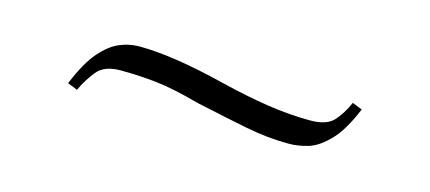

<svg xmlns="http://www.w3.org/2000/svg" viewBox="-26 -441 629 281"><g transform="rotate(15 288.5 -300.0)"><path d="M91 -257 76 -263Q90 -297 104.5 -313.5Q119 -330 133.5 -336Q148 -342 163 -342Q188 -342 221 -337Q254 -332 294 -322Q335 -312 368.5 -307Q402 -302 432 -302Q457 -302 467.5 -313.5Q478 -325 486 -343L501 -337Q487 -303 471 -286.5Q455 -270 440 -265.5Q425 -261 411 -261Q379 -261 346 -267.5Q313 -274 267 -284Q227 -295 200.5 -298Q174 -301 145 -301Q121 -301 110 -287.5Q99 -274 91 -257Z"/></g></svg>

Font: Literata 60pt ExtraLight
Style: Regular
Weight: 250
Designer: Latin by Veronika Burian and Jose Scaglione. Greek by Irene Vlachou. Cyrillic by Vera Evstafieva.
Foundry: TypeTogether
Version: Version 3.103;gftools[0.9.29]